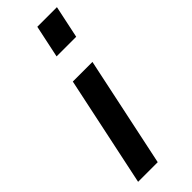

<svg xmlns="http://www.w3.org/2000/svg" viewBox="-241 -735 761 761"><g transform="rotate(-45 139.5 -354.5)"><path d="M279 -713H169L140 -576H250ZM225 -460H115L17 4H127Z"/></g></svg>

Font: FIGSv2-sans-serif SmBold Italic
Style: Regular
Weight: 600
Italic angle: -12°
Designer: Matt McInerney, Pablo Impallari, Rodrigo Fuenzalida
Foundry: Matt McInerney, Pablo Impallari, Rodrigo Fuenzalida
Version: Version 4.020;hotconv 1.0.109;makeotfexe 2.5.65596